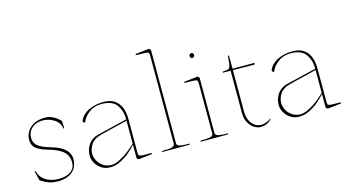

<svg xmlns="http://www.w3.org/2000/svg" viewBox="-85 -1111 2641 1452"><g transform="rotate(-15 1236.0 -385.0)"><path d="M93 -28Q90 -30 87.5 -31.5Q85 -33 83 -35L65 -108H73Q88 -55 130.5 -30.5Q173 -6 228 -6Q263 -6 292 -15.5Q321 -25 339 -46.5Q357 -68 357 -102Q357 -150 328 -180Q299 -210 235 -232Q226 -234 208 -240Q203 -242 198 -243Q158 -255 134 -269Q110 -283 98.5 -302Q87 -321 87 -348Q87 -387 107.5 -417.5Q128 -448 163.5 -464.5Q199 -481 243 -481Q277 -481 304.5 -467.5Q332 -454 352 -435Q360 -429 364 -423L367 -365H360Q353 -412 312 -438.5Q271 -465 220 -465Q171 -465 138 -435.5Q105 -406 105 -360Q105 -317 138.5 -293Q172 -269 231 -253Q232 -253 232 -252.5Q232 -252 233 -252Q242 -250 250 -247Q292 -233 319.5 -214.5Q347 -196 360 -173Q373 -150 373 -124Q373 -81 353.5 -50.5Q334 -20 299 -5Q264 10 217 10Q179 10 149 0Q119 -10 93 -28Z M498 -114Q498 -164 525.5 -203Q553 -242 610 -255L836 -309Q837 -375 803 -422.5Q769 -470 684 -470Q626 -470 585.5 -438.5Q545 -407 530 -367L520 -369L514 -381Q525 -412 552.5 -434.5Q580 -457 619.5 -469Q659 -481 704 -481Q758 -481 791 -457.5Q824 -434 838.5 -395.5Q853 -357 853 -308V-46Q853 -28 857.5 -22.5Q862 -17 880.5 -15.5Q899 -14 957 -14L956 -5L850 7L836 -4Q836 -6 836 -6.5Q836 -7 836 -9Q836 -44 836 -60.5Q836 -77 836 -111Q813 -85 781.5 -58Q750 -31 709.5 -10.5Q669 10 628 10Q589 10 559.5 -9Q530 -28 514 -57Q498 -86 498 -114ZM836 -120V-299Q809 -292 795.5 -289Q782 -286 756 -279Q669 -259 618 -245Q565 -231 542.5 -195.5Q520 -160 520 -126Q520 -96 535.5 -68Q551 -40 578.5 -22.5Q606 -5 640 -5Q668 -5 705.5 -23.5Q743 -42 777.5 -69Q812 -96 836 -120Z M1136 -38V-727Q1136 -745 1131.5 -750.5Q1127 -756 1108.5 -757.5Q1090 -759 1032 -759L1033 -768L1139 -780L1153 -769V-38Q1153 -19 1177 -13.5Q1201 -8 1247 -8H1253L1249 0H1036V-8Q1069 -8 1089 -9.5Q1109 -11 1122.5 -17.5Q1136 -24 1136 -38Z M1437 -38V-429Q1437 -447 1432.5 -452.5Q1428 -458 1409.5 -459.5Q1391 -461 1333 -461L1334 -470L1440 -482L1454 -471V-38Q1454 -19 1478.5 -13.5Q1503 -8 1551 -8H1554L1550 0H1337V-8Q1387 -8 1412 -13Q1437 -18 1437 -38ZM1458 -647Q1458 -655 1453.5 -660.5Q1449 -666 1441 -666Q1434 -666 1428.5 -660.5Q1423 -655 1423 -647Q1423 -639 1427.5 -633.5Q1432 -628 1440 -628Q1447 -628 1452.5 -633Q1458 -638 1458 -647Z M1694 -129V-460L1634 -461V-469L1659 -471Q1676 -473 1683.5 -478Q1691 -483 1694.5 -497Q1698 -511 1701 -544L1704 -575H1712V-471H1885L1881 -458L1712 -460V-135Q1712 -95 1726 -65.5Q1740 -36 1763 -20.5Q1786 -5 1812 -5Q1833 -5 1854 -13Q1875 -21 1890 -33L1893 -30Q1883 -19 1871 -10Q1859 -1 1842 4.5Q1825 10 1805 10Q1779 10 1753.5 -6.5Q1728 -23 1711 -54.5Q1694 -86 1694 -129Z M1978 -114Q1978 -164 2005.5 -203Q2033 -242 2090 -255L2316 -309Q2317 -375 2283 -422.5Q2249 -470 2164 -470Q2106 -470 2065.5 -438.5Q2025 -407 2010 -367L2000 -369L1994 -381Q2005 -412 2032.5 -434.5Q2060 -457 2099.5 -469Q2139 -481 2184 -481Q2238 -481 2271 -457.5Q2304 -434 2318.5 -395.5Q2333 -357 2333 -308V-46Q2333 -28 2337.5 -22.5Q2342 -17 2360.5 -15.5Q2379 -14 2437 -14L2436 -5L2330 7L2316 -4Q2316 -6 2316 -6.5Q2316 -7 2316 -9Q2316 -44 2316 -60.5Q2316 -77 2316 -111Q2293 -85 2261.5 -58Q2230 -31 2189.5 -10.5Q2149 10 2108 10Q2069 10 2039.5 -9Q2010 -28 1994 -57Q1978 -86 1978 -114ZM2316 -120V-299Q2289 -292 2275.5 -289Q2262 -286 2236 -279Q2149 -259 2098 -245Q2045 -231 2022.5 -195.5Q2000 -160 2000 -126Q2000 -96 2015.5 -68Q2031 -40 2058.5 -22.5Q2086 -5 2120 -5Q2148 -5 2185.5 -23.5Q2223 -42 2257.5 -69Q2292 -96 2316 -120Z"/></g></svg>

Font: TMT Limkin
Style: Regular
Weight: 400
Designer: Gabriel Drozdov
Version: Version 1.000;Glyphs 3.1.2 (3151)